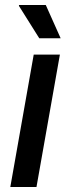

<svg xmlns="http://www.w3.org/2000/svg" viewBox="-20 -743 278 763"><path d="M21 0 114 -526H218L125 0ZM136 -591 55 -720 56 -723H162L221 -591Z"/></svg>

Font: Archivo SemiBold Medium
Style: Italic
Weight: 500
Italic angle: -10°
Version: Version 2.001